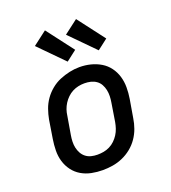

<svg xmlns="http://www.w3.org/2000/svg" viewBox="-140 -874 881 987"><g transform="rotate(-20 300.0 -380.5)"><path d="M254 8Q223 8 193 2Q163 -4 137.5 -19Q112 -34 94.5 -57.5Q77 -81 68.5 -109.5Q60 -138 60.5 -169Q61 -200 66 -231L82 -331Q87 -358 96.5 -385Q106 -412 122.5 -435.5Q139 -459 162 -478Q185 -497 211.5 -508Q238 -519 265.5 -525Q293 -531 320 -531Q352 -531 381.5 -523.5Q411 -516 436 -501Q461 -486 478.5 -462.5Q496 -439 504.5 -410.5Q513 -382 513 -351Q513 -320 508 -289L491 -189Q487 -162 477.5 -135.5Q468 -109 451.5 -85Q435 -61 412 -42.5Q389 -24 362.5 -12.5Q336 -1 308.5 3.5Q281 8 254 8ZM255 -76Q272 -76 289 -79Q306 -82 322 -90Q338 -98 351 -110.5Q364 -123 373.5 -138Q383 -153 388.5 -169.5Q394 -186 397 -203L413 -303Q416 -320 416.5 -337.5Q417 -355 413.5 -371.5Q410 -388 402 -402.5Q394 -417 380.5 -426.5Q367 -436 350.5 -440Q334 -444 316 -444Q299 -444 282.5 -440.5Q266 -437 250.5 -429Q235 -421 222 -408.5Q209 -396 199.5 -381Q190 -366 184.5 -350Q179 -334 177 -317L160 -217Q157 -200 156.5 -182.5Q156 -165 159.5 -149Q163 -133 171 -118.5Q179 -104 192 -94Q205 -84 221.5 -80Q238 -76 255 -76Q255 -76 255 -76Q255 -76 255 -76ZM444 -578 313 -711 389 -769 501 -622ZM274 -578 143 -711 219 -769 331 -622Z"/></g></svg>

Font: Iosevka Etoile Medium Oblique
Style: Regular
Weight: 500
Italic angle: -9°
Designer: Belleve Invis
Foundry: Belleve Invis
Version: Version 15.5.2; ttfautohint (v1.8.4)